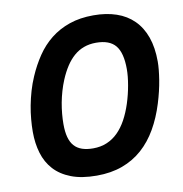

<svg xmlns="http://www.w3.org/2000/svg" viewBox="-79 -765 812 853"><g transform="rotate(-10 326.5 -338.0)"><path d="M290 14.2Q222.2 14.2 175 -3.9Q127.9 -22 98.6 -54.2Q69.3 -86.4 56.2 -130.4Q43 -174.3 43 -226.1Q43 -253.4 45.7 -283.4Q48.3 -313.5 54.2 -344.5Q60.1 -375.5 69.3 -407.2Q78.6 -439 91.8 -469.2Q112.3 -516.6 139.6 -557.1Q167 -597.7 204.1 -627.2Q241.2 -656.7 289.1 -673.3Q336.9 -689.9 397.9 -689.9Q455.6 -689.9 501.2 -674.3Q546.9 -658.7 578.6 -627.2Q610.4 -595.7 627.2 -548.6Q644 -501.5 644 -438Q644 -404.8 636.2 -356.2Q628.4 -307.6 611.8 -253.9Q592.8 -192.4 564.2 -142.8Q535.6 -93.3 496.3 -58.3Q457 -23.4 405.8 -4.6Q354.5 14.2 290 14.2ZM183.1 -236.8Q183.1 -202.1 189.7 -177.7Q196.3 -153.3 210 -137.9Q223.6 -122.6 244.9 -115.2Q266.1 -107.9 294.9 -107.9Q329.1 -107.9 356.9 -119.6Q384.8 -131.3 407 -153.3Q429.2 -175.3 446.3 -206.5Q463.4 -237.8 476.1 -276.9Q488.8 -316.4 495.8 -356.7Q502.9 -397 502.9 -429.2Q502.9 -502.4 475.8 -535.2Q448.7 -567.9 388.2 -567.9Q357.9 -567.9 333.3 -558.8Q308.6 -549.8 288.3 -532.2Q268.1 -514.6 251.5 -489.3Q234.9 -463.9 221.2 -431.2Q211.4 -407.7 204.1 -382.6Q196.8 -357.4 192.1 -332.3Q187.5 -307.1 185.3 -283Q183.1 -258.8 183.1 -236.8Z"/></g></svg>

Font: Clear Sans
Style: Bold Italic
Weight: 700
Italic angle: -12°
Foundry: Intel Corporation
Version: Version 1.00